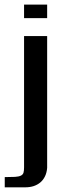

<svg xmlns="http://www.w3.org/2000/svg" viewBox="-38 -615 288 825"><path d="M164.6 106Q163.1 126.5 155.5 142.3Q147.9 158.2 135.5 168.7Q123 179.2 106.7 184.6Q90.3 189.9 70.8 189.9H-17.6V146Q10.3 146 26.6 145Q43 144 51.8 139.6Q60.5 135.3 63 127Q65.4 118.7 65.4 104V-460H164.6ZM164.6 -537.1H65.4V-595.2H164.6Z"/></svg>

Font: Federo
Style: Regular
Weight: 400
Designer: Olexa M. Volochay | Cyreal.org
Foundry: Olexa M. Volochay | Cyreal.org
Version: Version 1.000